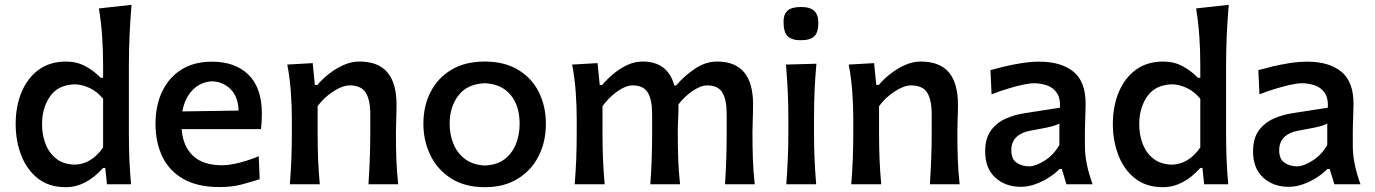

<svg xmlns="http://www.w3.org/2000/svg" viewBox="-20 -765 5706 797"><path d="M253 12Q183 12 137 -24.5Q91 -61 68 -120.8Q45 -180.5 45 -250Q45 -323.5 69.5 -382.5Q94 -441.5 140.8 -475.5Q187.5 -509.5 254.5 -509.5Q299 -509.5 335.2 -489.8Q371.5 -470 398 -442H408V-493.5Q408 -555.5 404 -614.2Q400 -673 390.5 -730L526 -745Q521 -685 518 -622.8Q515 -560.5 515 -493.5V-218Q515 -156 517 -105.2Q519 -54.5 524 0H424L417 -68H408Q336.5 12 253 12ZM289.5 -81.5Q359.5 -83 408 -153V-355Q383.5 -385 352 -399.8Q320.5 -414.5 290.5 -415Q221.5 -413 188 -365.2Q154.5 -317.5 154.5 -249Q154.5 -205.5 168.8 -168Q183 -130.5 212.8 -106.8Q242.5 -83 289.5 -81.5Z M891.5 11.5Q800 11.5 741 -22.2Q682 -56 653.8 -115.2Q625.5 -174.5 625.5 -251Q625.5 -326.5 653 -384.8Q680.5 -443 732.8 -476Q785 -509 859.5 -509Q956.5 -509 1011.8 -454.5Q1067 -400 1067 -293.5Q1067 -255.5 1063 -229H734Q739 -159 780.5 -119Q822 -79 903 -79Q932 -79 973.5 -89.5Q1015 -100 1054 -116.5L1058 -21Q1028 -11.5 986 0Q944 11.5 891.5 11.5ZM860.5 -427.5Q812 -425 779.2 -391Q746.5 -357 737 -302.5L970.5 -306Q968.5 -363 937.8 -394.2Q907 -425.5 860.5 -427.5Z M1183 0Q1187.5 -54.5 1189.5 -105.2Q1191.5 -156 1191.5 -218V-268Q1191.5 -323.5 1187.5 -381.2Q1183.5 -439 1172.5 -497L1278 -503L1287 -412.5H1297.5Q1317 -436 1345.2 -458.2Q1373.5 -480.5 1406 -495Q1438.5 -509.5 1471.5 -509.5Q1550.5 -509.5 1588.2 -464.5Q1626 -419.5 1626 -332Q1626 -299.5 1624.8 -270.2Q1623.5 -241 1623.5 -218Q1623.5 -156 1625.2 -105.2Q1627 -54.5 1633 0H1509.5Q1513 -54.5 1515 -104.8Q1517 -155 1517 -212.5V-291Q1517 -350.5 1498.2 -380.5Q1479.5 -410.5 1430 -410.5Q1411.5 -410.5 1387.2 -398.8Q1363 -387 1339.2 -367.5Q1315.5 -348 1298.5 -324V-212.5Q1298.5 -155 1300.5 -104.8Q1302.5 -54.5 1307.5 0Z M1994 12Q1908.5 12 1851.5 -25Q1794.5 -62 1766 -121.8Q1737.5 -181.5 1737.5 -251Q1737.5 -325.5 1767.8 -384Q1798 -442.5 1854.8 -476Q1911.5 -509.5 1992 -509.5Q2074 -509.5 2130.8 -475.2Q2187.5 -441 2216.8 -382.5Q2246 -324 2246 -251Q2246 -176.5 2215.8 -117Q2185.5 -57.5 2129 -22.8Q2072.5 12 1994 12ZM1993.5 -78Q2042.5 -80 2074.2 -104Q2106 -128 2121.5 -166.8Q2137 -205.5 2137 -251Q2137 -325.5 2099.8 -370.8Q2062.5 -416 1993.5 -419.5Q1920.5 -417 1883.5 -369.5Q1846.5 -322 1846.5 -251Q1846.5 -206 1862.5 -167.2Q1878.5 -128.5 1911.2 -104.2Q1944 -80 1993.5 -78Z M2365.5 0Q2370 -54.5 2372 -105.2Q2374 -156 2374 -218V-268Q2374 -323.5 2370 -381.2Q2366 -439 2355 -497L2460.5 -503L2469.5 -412.5H2480Q2499.5 -436 2526 -458.2Q2552.5 -480.5 2583.5 -495Q2614.5 -509.5 2647.5 -509.5Q2752 -509.5 2779 -410.5H2787Q2818.5 -448 2863.2 -478.8Q2908 -509.5 2957 -509.5Q3106 -509.5 3106 -332Q3106 -299.5 3104.8 -270.2Q3103.5 -241 3103.5 -218Q3103.5 -156 3105.2 -105.2Q3107 -54.5 3113 0H2989.5Q2993 -54.5 2994.8 -104.8Q2996.5 -155 2996.5 -212.5V-291Q2996.5 -350.5 2978.8 -380.5Q2961 -410.5 2915.5 -410.5Q2889 -410.5 2855.5 -387.8Q2822 -365 2796.5 -332Q2796.5 -300 2795 -270.5Q2793.5 -241 2793.5 -218Q2793.5 -156 2795.2 -105.2Q2797 -54.5 2803 0H2679.5Q2683.5 -54.5 2685.2 -104.8Q2687 -155 2687 -212.5V-291Q2687 -350.5 2669.2 -380.5Q2651.5 -410.5 2605.5 -410.5Q2577.5 -410.5 2542 -385.2Q2506.5 -360 2481 -324V-212.5Q2481 -155 2483 -104.8Q2485 -54.5 2490 0Z M3244 0Q3248 -54.5 3250.2 -105.2Q3252.5 -156 3252.5 -218V-268Q3252.5 -337.5 3249.8 -390.2Q3247 -443 3242.5 -497L3369 -500.5Q3364 -445.5 3361.5 -392Q3359 -338.5 3359 -268V-218Q3359 -156 3361.2 -105.2Q3363.5 -54.5 3368 0ZM3304 -598Q3266.5 -598 3249.5 -614.8Q3232.5 -631.5 3232.5 -675Q3232.5 -706 3249.5 -721Q3266.5 -736 3305 -736Q3343 -736 3360 -719.8Q3377 -703.5 3377 -670.5Q3377 -630.5 3360 -614.2Q3343 -598 3304 -598Z M3513.5 0Q3518 -54.5 3520 -105.2Q3522 -156 3522 -218V-268Q3522 -323.5 3518 -381.2Q3514 -439 3503 -497L3608.5 -503L3617.5 -412.5H3628Q3647.5 -436 3675.8 -458.2Q3704 -480.5 3736.5 -495Q3769 -509.5 3802 -509.5Q3881 -509.5 3918.8 -464.5Q3956.5 -419.5 3956.5 -332Q3956.5 -299.5 3955.2 -270.2Q3954 -241 3954 -218Q3954 -156 3955.8 -105.2Q3957.5 -54.5 3963.5 0H3840Q3843.5 -54.5 3845.5 -104.8Q3847.5 -155 3847.5 -212.5V-291Q3847.5 -350.5 3828.8 -380.5Q3810 -410.5 3760.5 -410.5Q3742 -410.5 3717.8 -398.8Q3693.5 -387 3669.8 -367.5Q3646 -348 3629 -324V-212.5Q3629 -155 3631 -104.8Q3633 -54.5 3638 0Z M4217.5 10.5Q4153.5 10.5 4111.5 -27.8Q4069.5 -66 4069.5 -136.5Q4069.5 -191.5 4093.8 -224Q4118 -256.5 4155.5 -272.8Q4193 -289 4232.5 -295L4380 -318Q4382 -358.5 4366.2 -380.5Q4350.5 -402.5 4324.8 -411Q4299 -419.5 4269.5 -419.5Q4256 -419.5 4228.2 -413.8Q4200.5 -408 4165.5 -397.5Q4130.5 -387 4096 -373.5L4091.5 -474Q4114.5 -480.5 4148.8 -488.8Q4183 -497 4221.2 -503Q4259.5 -509 4294.5 -509Q4384.5 -509 4435.5 -467.8Q4486.5 -426.5 4486.5 -334Q4486.5 -310.5 4485 -276Q4483.5 -241.5 4483.5 -211V-158Q4483.5 -88 4515.5 0H4407L4387.5 -63.5H4378Q4362 -46.5 4335.8 -29.2Q4309.5 -12 4278.8 -0.8Q4248 10.5 4217.5 10.5ZM4252.5 -74.5Q4279 -74.5 4316.8 -98.5Q4354.5 -122.5 4377.5 -163.5V-252.5Q4370.5 -248 4358.5 -244Q4346.5 -240 4323 -235Q4299.5 -230 4257 -222.5Q4220 -216 4199 -195.8Q4178 -175.5 4178 -141Q4178 -104.5 4200.2 -89.5Q4222.5 -74.5 4252.5 -74.5Z M4807.5 12Q4737.5 12 4691.5 -24.5Q4645.5 -61 4622.5 -120.8Q4599.5 -180.5 4599.5 -250Q4599.5 -323.5 4624 -382.5Q4648.5 -441.5 4695.2 -475.5Q4742 -509.5 4809 -509.5Q4853.5 -509.5 4889.8 -489.8Q4926 -470 4952.5 -442H4962.5V-493.5Q4962.5 -555.5 4958.5 -614.2Q4954.5 -673 4945 -730L5080.5 -745Q5075.5 -685 5072.5 -622.8Q5069.5 -560.5 5069.5 -493.5V-218Q5069.5 -156 5071.5 -105.2Q5073.5 -54.5 5078.5 0H4978.5L4971.5 -68H4962.5Q4891 12 4807.5 12ZM4844 -81.5Q4914 -83 4962.5 -153V-355Q4938 -385 4906.5 -399.8Q4875 -414.5 4845 -415Q4776 -413 4742.5 -365.2Q4709 -317.5 4709 -249Q4709 -205.5 4723.2 -168Q4737.5 -130.5 4767.2 -106.8Q4797 -83 4844 -81.5Z M5329.5 10.5Q5265.5 10.5 5223.5 -27.8Q5181.5 -66 5181.5 -136.5Q5181.5 -191.5 5205.8 -224Q5230 -256.5 5267.5 -272.8Q5305 -289 5344.5 -295L5492 -318Q5494 -358.5 5478.2 -380.5Q5462.5 -402.5 5436.8 -411Q5411 -419.5 5381.5 -419.5Q5368 -419.5 5340.2 -413.8Q5312.5 -408 5277.5 -397.5Q5242.5 -387 5208 -373.5L5203.5 -474Q5226.5 -480.5 5260.8 -488.8Q5295 -497 5333.2 -503Q5371.5 -509 5406.5 -509Q5496.5 -509 5547.5 -467.8Q5598.5 -426.5 5598.5 -334Q5598.5 -310.5 5597 -276Q5595.5 -241.5 5595.5 -211V-158Q5595.5 -88 5627.5 0H5519L5499.5 -63.5H5490Q5474 -46.5 5447.8 -29.2Q5421.5 -12 5390.8 -0.8Q5360 10.5 5329.5 10.5ZM5364.5 -74.5Q5391 -74.5 5428.8 -98.5Q5466.5 -122.5 5489.5 -163.5V-252.5Q5482.5 -248 5470.5 -244Q5458.5 -240 5435 -235Q5411.5 -230 5369 -222.5Q5332 -216 5311 -195.8Q5290 -175.5 5290 -141Q5290 -104.5 5312.2 -89.5Q5334.5 -74.5 5364.5 -74.5Z"/></svg>

Font: Commissioner Flair Medium
Style: Regular
Weight: 500
Designer: Kostas Bartsokas
Foundry: Kostas Bartsokas
Version: Version 1.000; ttfautohint (v1.8.3)